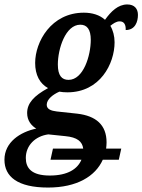

<svg xmlns="http://www.w3.org/2000/svg" viewBox="-69 -603 640 863"><path d="M147 240C277 240 360 189 393 115H465L476 65H408C409 56 410 47 410 37C410 -42 362 -82 279 -92L186 -102C161 -105 141 -112 141 -132C141 -157 170 -179 198 -191C208 -189 221 -188 234 -188C381 -188 446 -317 446 -413C446 -441 439 -467 427 -487C440 -497 453 -507 469 -507C489 -507 497 -492 496 -468C539 -468 551 -506 551 -536C551 -563 536 -583 503 -583C462 -583 430 -552 403 -514C379 -536 345 -546 308 -546C161 -546 89 -415 89 -320C89 -266 110 -227 147 -207C83 -172 53 -139 53 -95C53 -61 72 -38 94 -25C22 -10 -49 36 -49 115C-49 191 10 240 147 240ZM239 -244C209 -244 191 -263 191 -313C191 -383 225 -492 292 -492C322 -492 339 -471 339 -424C339 -353 306 -244 239 -244ZM158 115H297C280 156 236 186 155 186C72 186 47 152 47 107C47 51 89 9 148 1L225 9C278 14 301 33 305 65H169Z"/></svg>

Font: Noto Serif Condensed SemiBold
Style: Italic
Weight: 600
Width: 3
Italic angle: -12°
Designer: Monotype Design Team
Foundry: Monotype Imaging Inc.
Version: Version 2.014